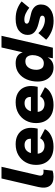

<svg xmlns="http://www.w3.org/2000/svg" viewBox="918 -1662 754 2631"><g transform="rotate(-90 1295.5 -347.0)"><path d="M186 9Q98 9 61.5 -45.5Q25 -100 48 -200L165 -704H325L207 -195Q191 -128 255 -128Q266 -128 273 -128.5Q280 -129 286 -130L272 -4Q256 2 235.5 5.5Q215 9 186 9Z M600 9Q482 9 416.5 -55.5Q351 -120 351 -231Q351 -307 385 -370Q419 -433 483 -471.5Q547 -510 636 -510Q708 -510 758 -482.5Q808 -455 833.5 -407.5Q859 -360 859 -299Q859 -255 848 -208H504Q509 -161 537.5 -138Q566 -115 611 -115Q649 -115 675.5 -131Q702 -147 716 -175L842 -109Q814 -55 749.5 -23Q685 9 600 9ZM625 -388Q579 -388 551.5 -364.5Q524 -341 513 -301H709Q709 -306 709 -311Q709 -346 686.5 -367Q664 -388 625 -388Z M1173 9Q1055 9 989.5 -55.5Q924 -120 924 -231Q924 -307 958 -370Q992 -433 1056 -471.5Q1120 -510 1209 -510Q1281 -510 1331 -482.5Q1381 -455 1406.5 -407.5Q1432 -360 1432 -299Q1432 -255 1421 -208H1077Q1082 -161 1110.5 -138Q1139 -115 1184 -115Q1222 -115 1248.5 -131Q1275 -147 1289 -175L1415 -109Q1387 -55 1322.5 -23Q1258 9 1173 9ZM1198 -388Q1152 -388 1124.5 -364.5Q1097 -341 1086 -301H1282Q1282 -306 1282 -311Q1282 -346 1259.5 -367Q1237 -388 1198 -388Z M1684 9Q1628 9 1584.5 -18.5Q1541 -46 1517 -95Q1493 -144 1493 -209Q1493 -289 1522 -357.5Q1551 -426 1607.5 -468Q1664 -510 1745 -510Q1864 -510 1893 -413L1960 -704H2120L1957 0H1812L1825 -72Q1803 -33 1768.5 -12Q1734 9 1684 9ZM1745 -124Q1780 -124 1804.5 -146Q1829 -168 1842 -203Q1855 -238 1855 -278Q1855 -319 1835.5 -348Q1816 -377 1769 -377Q1716 -377 1685 -335Q1654 -293 1654 -226Q1654 -184 1673.5 -154Q1693 -124 1745 -124Z M2325 10Q2240 10 2172 -21.5Q2104 -53 2066 -92L2157 -199Q2195 -155 2243.5 -132Q2292 -109 2340 -109Q2368 -109 2382 -119Q2396 -129 2396 -144Q2396 -158 2387 -166Q2378 -174 2358 -179L2283 -198Q2208 -217 2170 -252.5Q2132 -288 2132 -346Q2132 -417 2188.5 -463.5Q2245 -510 2351 -510Q2431 -510 2489.5 -487Q2548 -464 2591 -428L2504 -323Q2470 -351 2428 -371Q2386 -391 2343 -391Q2286 -391 2286 -357Q2286 -343 2299.5 -334Q2313 -325 2335 -320L2427 -298Q2482 -285 2515.5 -251Q2549 -217 2549 -164Q2549 -85 2488 -37.5Q2427 10 2325 10Z"/></g></svg>

Font: Prodigy Sans
Style: Bold Italic
Weight: 700
Italic angle: -13°
Designer: Wei Huang
Foundry: Wei Huang
Version: Version 1.003; ttfautohint (v1.8.3)